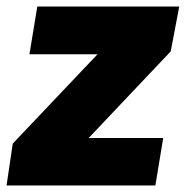

<svg xmlns="http://www.w3.org/2000/svg" viewBox="-30 -567 568 587"><path d="M-10 0 9 -128 268 -401H60L84 -547H518L492 -410L241 -145H469L445 0Z"/></svg>

Font: Georama ExtraCondensed Thin ExtraBold
Style: Italic
Weight: 800
Italic angle: -9°
Version: Version 1.001